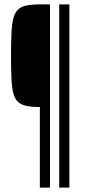

<svg xmlns="http://www.w3.org/2000/svg" viewBox="-20 -708 394 872"><path d="M161 144V-222Q124 -222 100 -227Q76 -232 61.5 -245.5Q47 -259 40.5 -284.5Q34 -310 32 -351.5Q30 -393 30 -454Q30 -515 32 -556.5Q34 -598 40.5 -624Q47 -650 61.5 -664Q76 -678 100 -683Q124 -688 161 -688H207V144ZM249 144V-688H295V144Z"/></svg>

Font: Saira ExtraCondensed Light
Style: Regular
Weight: 300
Width: 2
Designer: Hector Gatti with collaboration of the Omnibus-Type team
Foundry: Omnibus-Type
Version: Version 1.101